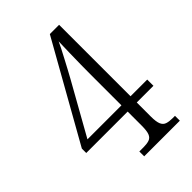

<svg xmlns="http://www.w3.org/2000/svg" viewBox="-212 -805 895 895"><g transform="rotate(-45 236.0 -357.0)"><path d="M196 0V-32H224Q246 -32 261 -37Q276 -42 282.5 -58.5Q289 -75 289 -109V-202H16V-231L288 -714H349V-243H459V-202H349V-109Q349 -75 356 -58.5Q363 -42 378 -37Q393 -32 415 -32H431V0ZM65 -243H289V-443Q289 -471 289.5 -510.5Q290 -550 291 -590Q292 -630 293 -661Q289 -651 278.5 -630.5Q268 -610 255 -585.5Q242 -561 229.5 -537.5Q217 -514 208 -498Z"/></g></svg>

Font: Noto Serif Ethiopic Condensed Light
Style: Regular
Weight: 300
Width: 3
Designer: Monotype Design Team
Foundry: Monotype Imaging Inc.
Version: Version 2.102